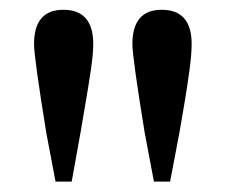

<svg xmlns="http://www.w3.org/2000/svg" viewBox="-20 -833 448 383"><path d="M106.4 -813.5Q166 -813.5 166 -745.1Q166 -725.6 161.1 -692.4Q156.2 -659.2 149.4 -620.1Q142.6 -581.1 140.6 -568.4L123 -470.7H90.8L72.3 -568.4Q47.9 -718.8 47.9 -745.1Q47.9 -813.5 106.4 -813.5ZM302.7 -813.5Q362.3 -813.5 362.3 -745.1Q362.3 -725.6 357.9 -692.4Q353.5 -659.2 346.7 -619.6Q339.8 -580.1 337.9 -568.4L319.3 -470.7H287.1L268.6 -568.4Q244.1 -718.8 244.1 -745.1Q244.1 -813.5 302.7 -813.5Z"/></svg>

Font: GenYoMin TW TTF SemiBold
Style: Regular
Weight: 600
Version: Version 1.300